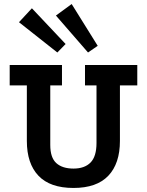

<svg xmlns="http://www.w3.org/2000/svg" viewBox="-20 -911 728 951"><path d="M574 -213Q574 -101 516.5 -40.5Q459 20 344 20Q228 20 170.5 -40.5Q113 -101 113 -213V-488H28V-589H287V-488H229V-193Q229 -130 259 -103Q289 -76 344 -76Q399 -76 428.5 -106Q458 -136 458 -203V-488H401V-589H660V-488H574ZM335 -891 464 -684 416 -651 257 -834ZM138 -870 305 -693 264 -651 74 -801Z"/></svg>

Font: Podkova
Style: Bold
Weight: 700
Designer: Ilya Yudin
Foundry: Cyreal (www.cyreal.org)
Version: Version 2.102; ttfautohint (v1.8.1.43-b0c9)